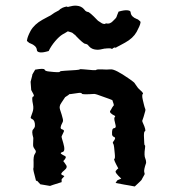

<svg xmlns="http://www.w3.org/2000/svg" viewBox="-20 -673 640 695"><path d="M389.6 -499C401.4 -504.9 394.5 -496.1 403.3 -502.9C404.3 -502.9 414.1 -508.8 432.6 -518.6C452.1 -529.3 465.8 -542 474.6 -557.6C482.4 -572.3 487.3 -583 488.3 -589.8C489.3 -592.8 488.3 -595.7 486.3 -596.7C482.4 -600.6 478.5 -603.5 474.6 -604.5C461.9 -609.4 454.1 -617.2 453.1 -627C453.1 -632.8 449.2 -634.8 441.4 -635.7C433.6 -636.7 422.9 -634.8 409.2 -630.9C398.4 -607.4 407.2 -614.3 387.7 -595.7C382.8 -590.8 375 -585 362.3 -588.9C363.3 -583 349.6 -587.9 348.6 -588.9C344.7 -591.8 339.8 -594.7 335 -597.7L332 -600.6C313.5 -620.1 301.8 -629.9 297.9 -629.9C294.9 -629.9 292 -631.8 289.1 -633.8C287.1 -635.7 286.1 -637.7 284.2 -639.6C277.3 -647.5 268.6 -651.4 257.8 -652.3C249 -653.3 239.3 -651.4 227.5 -648.4L226.6 -647.5C224.6 -648.4 222.7 -648.4 220.7 -649.4C208 -646.5 199.2 -642.6 193.4 -635.7C181.6 -629.9 171.9 -624 163.1 -617.2C162.1 -617.2 152.3 -611.3 133.8 -601.6C114.3 -590.8 99.6 -577.1 90.8 -561.5C83 -546.9 79.1 -536.1 78.1 -529.3C77.1 -526.4 77.1 -524.4 79.1 -523.4C83 -519.5 86.9 -516.6 90.8 -515.6C103.5 -510.7 112.3 -502.9 113.3 -493.2C113.3 -487.3 117.2 -484.4 125 -483.4C132.8 -482.4 142.6 -484.4 156.2 -488.3C167 -511.7 190.4 -539.1 207 -548.8C215.8 -553.7 208 -548.8 225.6 -559.6C226.6 -559.6 237.3 -555.7 238.3 -555.7C243.2 -554.7 246.1 -549.8 251 -546.9H252L253.9 -543.9C272.5 -524.4 284.2 -514.6 288.1 -514.6C291 -514.6 294.9 -512.7 297.9 -510.7C299.8 -508.8 299.8 -507.8 301.8 -505.9C308.6 -498 317.4 -494.1 328.1 -493.2C336.9 -492.2 346.7 -494.1 358.4 -497.1H360.4C362.3 -498 373 -498 375 -498C385.7 -499 383.8 -492.2 389.6 -499ZM158.2 -414.1C148.4 -415 142.6 -417 141.6 -420.9C140.6 -422.9 137.7 -423.8 131.8 -423.8C126 -423.8 118.2 -422.9 107.4 -420.9C100.6 -409.2 96.7 -403.3 96.7 -402.3C97.7 -401.4 94.7 -393.6 90.8 -377C91.8 -359.4 92.8 -350.6 92.8 -349.6C91.8 -348.6 94.7 -343.8 100.6 -333C103.5 -327.1 103.5 -324.2 99.6 -323.2C95.7 -322.3 95.7 -312.5 99.6 -293.9C101.6 -284.2 100.6 -274.4 97.7 -266.6C94.7 -258.8 92.8 -252.9 91.8 -250C89.8 -246.1 91.8 -244.1 97.7 -241.2C103.5 -238.3 107.4 -229.5 106.4 -215.8C105.5 -211.9 103.5 -208 99.6 -204.1C95.7 -200.2 95.7 -190.4 100.6 -173.8C99.6 -153.3 99.6 -143.6 100.6 -142.6C100.6 -141.6 102.5 -136.7 108.4 -128.9C110.4 -126 110.4 -121.1 106.4 -116.2C102.5 -111.3 100.6 -99.6 101.6 -83C101.6 -70.3 101.6 -64.5 100.6 -63.5C99.6 -61.5 102.5 -46.9 110.4 -18.6H114.3L126 -5.9C149.4 -2 160.2 0 161.1 0C162.1 -1 175.8 -4.9 203.1 -13.7V-24.4C204.1 -25.4 207 -28.3 212.9 -35.2C212.9 -36.1 210 -37.1 204.1 -40C199.2 -43 202.1 -47.9 212.9 -56.6C221.7 -63.5 223.6 -70.3 218.8 -76.2C214.8 -82 211.9 -86.9 209 -89.8C218.8 -99.6 220.7 -105.5 214.8 -108.4C209 -111.3 205.1 -113.3 201.2 -116.2C198.2 -118.2 200.2 -121.1 207 -123C213.9 -125 214.8 -135.7 209 -155.3C205.1 -168.9 202.1 -176.8 203.1 -179.7C204.1 -181.6 207 -187.5 210.9 -196.3C212.9 -200.2 210.9 -203.1 204.1 -205.1C197.3 -207 198.2 -214.8 206.1 -229.5C208 -232.4 209 -237.3 207 -244.1C205.1 -252 202.1 -262.7 197.3 -276.4C194.3 -284.2 196.3 -293 202.1 -300.8L215.8 -321.3C225.6 -327.1 230.5 -331.1 230.5 -332C231.4 -332 241.2 -333 259.8 -335.9C270.5 -337.9 275.4 -336.9 276.4 -334C277.3 -331.1 292 -331.1 321.3 -333C324.2 -333 335 -330.1 352.5 -323.2C370.1 -317.4 381.8 -312.5 386.7 -310.5C391.6 -297.9 392.6 -292 391.6 -291C390.6 -290 388.7 -288.1 385.7 -283.2C383.8 -279.3 381.8 -275.4 378.9 -271.5C376 -266.6 381.8 -260.7 395.5 -253.9C397.5 -252.9 397.5 -251 394.5 -248C392.6 -244.1 394.5 -234.4 398.4 -219.7C400.4 -212.9 397.5 -209 392.6 -209C386.7 -208 384.8 -201.2 385.7 -185.5C386.7 -181.6 388.7 -178.7 393.6 -176.8C398.4 -174.8 397.5 -169.9 390.6 -161.1C387.7 -158.2 387.7 -155.3 390.6 -151.4C392.6 -147.5 393.6 -136.7 395.5 -116.2C396.5 -105.5 396.5 -98.6 393.6 -97.7C391.6 -95.7 396.5 -85 408.2 -63.5C405.3 -61.5 402.3 -58.6 399.4 -54.7C395.5 -50.8 402.3 -42 418.9 -26.4C410.2 -22.5 406.2 -21.5 405.3 -20.5C404.3 -20.5 402.3 -16.6 398.4 -10.7C425.8 -4.9 442.4 -2.9 446.3 -2C450.2 -1 457 0 467.8 2C484.4 -13.7 492.2 -20.5 492.2 -21.5C492.2 -22.5 496.1 -28.3 502.9 -41C503.9 -43 503.9 -45.9 502 -50.8C501 -55.7 502.9 -66.4 508.8 -83V-86.9C508.8 -90.8 507.8 -94.7 505.9 -99.6C502.9 -105.5 502 -118.2 504.9 -136.7C505.9 -143.6 505.9 -146.5 503.9 -147.5C502 -147.5 502 -159.2 501 -181.6C501 -192.4 502 -197.3 504.9 -198.2C507.8 -199.2 505.9 -210 497.1 -228.5C495.1 -232.4 494.1 -236.3 496.1 -239.3C498 -243.2 501 -253.9 505.9 -271.5C506.8 -274.4 506.8 -277.3 504.9 -281.2C502.9 -285.2 501 -294.9 497.1 -310.5C494.1 -323.2 494.1 -331.1 497.1 -333C500 -335.9 493.2 -341.8 479.5 -354.5C470.7 -367.2 466.8 -373 465.8 -374C464.8 -375 459 -379.9 446.3 -388.7C414.1 -411.1 391.6 -422.9 380.9 -421.9C370.1 -420.9 359.4 -420.9 347.7 -421.9C335.9 -421.9 330.1 -421.9 328.1 -419.9C327.1 -418 312.5 -418.9 284.2 -421.9C273.4 -422.9 268.6 -422.9 268.6 -421.9C267.6 -419.9 250 -418.9 215.8 -417C204.1 -416 197.3 -416 196.3 -413.1C195.3 -411.1 183.6 -411.1 158.2 -414.1Z"/></svg>

Font: Hermetico
Style: Regular
Weight: 400
Version: Version 1.0